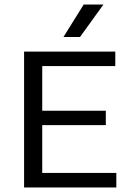

<svg xmlns="http://www.w3.org/2000/svg" viewBox="-20 -821 566 841"><path d="M85.5 0V-595H485V-531.5H165V-63.5H489.5V0ZM135.5 -273V-336H443.5V-273ZM258 -659 346.5 -801H433L330.5 -659Z"/></svg>

Font: Encode Sans SC
Style: Regular
Weight: 400
Version: Version 3.002